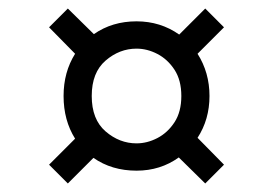

<svg xmlns="http://www.w3.org/2000/svg" viewBox="-20 -522 640 450"><path d="M139 -92 95 -136 156 -197Q129 -240 129 -297Q129 -353 156 -396L95 -458L139 -502L200 -442Q243 -472 300 -472Q356 -472 400 -441L461 -502L505 -458L443 -396Q471 -352 471 -297Q471 -242 443 -199L505 -136L461 -92L399 -153Q356 -122 300 -122Q242 -122 199 -152ZM300 -186Q325 -186 349 -198.5Q373 -211 389 -235.5Q405 -260 405 -297Q405 -334 389 -358.5Q373 -383 349 -395.5Q325 -408 300 -408Q260 -408 227.5 -380Q195 -352 195 -297Q195 -242 227.5 -214Q260 -186 300 -186Z"/></svg>

Font: DM Mono
Style: Regular
Weight: 400
Designer: Colophon Foundry
Foundry: Colophon Foundry
Version: Version 1.000; ttfautohint (v1.8.2.53-6de2)